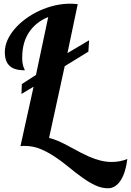

<svg xmlns="http://www.w3.org/2000/svg" viewBox="-20 -760 703 1030"><path d="M419.4 190.9Q383.8 166 348.6 136.2Q266.1 67.9 197.8 39.6Q158.2 22.9 112.8 22.9H101.6Q98.6 22.9 89.8 23.9L160.2 -294.9L95.2 -255.9L97.2 -309.1L172.9 -357.9L238.8 -668.9Q171.4 -641.1 135.3 -586.2Q99.1 -531.2 99.1 -451.2Q99.1 -420.4 106 -400.9Q107.9 -394.5 110.8 -389.6Q112.8 -386.2 112.8 -382.8Q58.6 -382.8 33.7 -404.8Q5.9 -428.2 5.9 -480Q5.9 -512.7 20 -544.7Q34.2 -576.7 60.1 -606.4Q85 -635.3 118.9 -659.9Q152.8 -684.6 191.9 -702.6Q274.9 -740.2 356.9 -740.2Q375 -740.2 397 -737.8L341.8 -475.1L458 -543.9L454.1 -482.9L327.1 -404.8L243.2 -20Q267.1 -14.6 291.7 -3.9Q316.4 6.8 348.1 23.9Q419.4 63.5 458.5 80.6Q523.4 108.9 579.1 108.9Q624.5 108.9 663.1 92.8Q654.3 166 627.4 207.5Q614.3 228 596.9 239Q579.6 250 559.1 250Q525.9 250 492.2 234.6Q458.5 219.2 419.4 190.9Z"/></svg>

Font: Pattaya
Style: Regular
Weight: 400
Designer: Pablo Impallari / Thai characters Designed by Thanarat Vachiruckul and Suppakit Chalermlarp
Foundry: Pablo Impallari
Version: Version 2.000